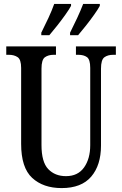

<svg xmlns="http://www.w3.org/2000/svg" viewBox="-20 -951 624 981"><path d="M295 10Q201 10 144.5 -42Q88 -94 88 -216V-604Q88 -647 70 -659Q52 -671 26 -671H12V-714H266V-671H254Q227 -671 209.5 -658.5Q192 -646 192 -600V-210Q192 -123 226.5 -87Q261 -51 317 -51Q378 -51 409.5 -95.5Q441 -140 441 -209V-604Q441 -647 424.5 -659Q408 -671 380 -671H368V-714H572V-671H558Q531 -671 513.5 -658.5Q496 -646 496 -600V-207Q496 -107 446 -48.5Q396 10 295 10ZM338 -784Q357 -822 374.5 -859.5Q392 -897 405 -931H490V-921Q481 -904 461.5 -876.5Q442 -849 419.5 -820.5Q397 -792 379 -771H338ZM191 -784Q210 -822 227.5 -859.5Q245 -897 257 -931H343V-921Q334 -904 314.5 -876.5Q295 -849 272.5 -820.5Q250 -792 232 -771H191Z"/></svg>

Font: Noto Serif Hebrew ExtraCondensed Medium
Style: Regular
Weight: 500
Width: 2
Designer: Monotype Design Team
Foundry: Monotype Imaging Inc.
Version: Version 2.004; ttfautohint (v1.8.4.7-5d5b)